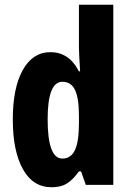

<svg xmlns="http://www.w3.org/2000/svg" viewBox="-20 -780 551 810"><path d="M198 10Q119 10 76.5 -66.5Q34 -143 34 -276Q34 -409 76 -484.5Q118 -560 193 -560Q231 -560 261 -540.5Q291 -521 313 -479H318Q316 -514 314.5 -538.5Q313 -563 313 -578V-760H458V0H342L322 -57H313Q288 -22 262.5 -6Q237 10 198 10ZM243 -111Q279 -111 296 -146.5Q313 -182 313 -261V-292Q313 -366 296.5 -400.5Q280 -435 243 -435Q181 -435 181 -277Q181 -111 243 -111Z"/></svg>

Font: Noto Sans Ethiopic ExtraCondensed ExtraBold
Style: Regular
Weight: 800
Width: 2
Designer: Monotype Design Team
Foundry: Monotype Imaging Inc.
Version: Version 2.102; ttfautohint (v1.8.4.7-5d5b)